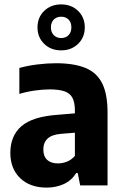

<svg xmlns="http://www.w3.org/2000/svg" viewBox="-20 -843 560 873"><path d="M192 10Q116.5 10 71.8 -33Q27 -76 27 -147.5Q27 -225.5 77.5 -269.2Q128 -313 241.5 -321L343 -329.5L361.5 -243L258 -234.5Q216 -231 196.5 -213Q177 -195 177 -163.5Q177 -132 194.5 -116Q212 -100 243.5 -100Q263 -100 283.2 -107.5Q303.5 -115 320.5 -134V-340.5Q320.5 -377 309.5 -398Q298.5 -419 273.2 -427.8Q248 -436.5 206.5 -436.5Q176.5 -436.5 139.5 -431.5Q102.5 -426.5 68 -416V-534Q105.5 -544.5 150.2 -550Q195 -555.5 234.5 -555.5Q315.5 -555.5 367.5 -534.5Q419.5 -513.5 444.2 -464.8Q469 -416 469 -332V0H344.5L333.5 -56H326.5Q304.5 -21.5 269.5 -5.8Q234.5 10 192 10ZM258 -614Q211.5 -614 181 -643.5Q150.5 -673 150.5 -718.5Q150.5 -764 181 -793.5Q211.5 -823 258 -823Q304.5 -823 335 -793.5Q365.5 -764 365.5 -718.5Q365.5 -673 335 -643.5Q304.5 -614 258 -614ZM258 -670Q279 -670 291.8 -683.2Q304.5 -696.5 304.5 -718.5Q304.5 -741 291.8 -754Q279 -767 258 -767Q237.5 -767 224.5 -754Q211.5 -741 211.5 -718.5Q211.5 -696.5 224.5 -683.2Q237.5 -670 258 -670Z"/></svg>

Font: Encode Sans SemiCondensed
Style: Bold
Weight: 700
Width: 4
Designer: Multiple Designers
Foundry: Impallari Type
Version: Version 3.002